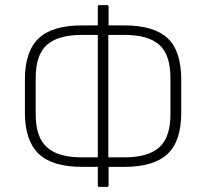

<svg xmlns="http://www.w3.org/2000/svg" viewBox="-20 -716 804 748"><path d="M299 -66Q183 -66 130 -117.5Q77 -169 77 -277V-406Q77 -515 130 -566Q183 -617 299 -617H465Q579 -617 632.5 -567.5Q686 -518 686 -406V-277Q686 -166 632.5 -116Q579 -66 465 -66ZM299 -103H465Q557 -103 600.5 -142Q644 -181 644 -271V-412Q644 -503 600.5 -541.5Q557 -580 465 -580H299Q206 -580 162.5 -541Q119 -502 119 -412V-271Q119 -182 162.5 -142.5Q206 -103 299 -103ZM366 12Q361 12 361 7V-78V-90V-594V-605V-691Q361 -696 366 -696H397Q403 -696 403 -691V-606L402 -594V-89L403 -78V7Q403 12 397 12Z"/></svg>

Font: Sofia Sans Semi Condensed ExtraLight
Style: Regular
Weight: 250
Version: Version 4.100